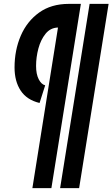

<svg xmlns="http://www.w3.org/2000/svg" viewBox="-20 -760 580 990"><path d="M290 210 442 -740H540L388 210ZM213 -320 184 -229Q118 -245 86.5 -293Q55 -341 55 -412Q55 -501 87 -575.5Q119 -650 181.5 -695Q244 -740 335 -740H397L245 210H147L279 -618Q240 -617 215 -586Q190 -555 178 -510Q166 -465 166 -420Q166 -378 179.5 -351.5Q193 -325 213 -320Z"/></svg>

Font: Georama Condensed
Style: Bold Italic
Weight: 700
Width: 3
Italic angle: -9°
Designer: Jean-Baptiste Levee
Foundry: Production Type
Version: Version 1.000